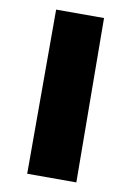

<svg xmlns="http://www.w3.org/2000/svg" viewBox="-77 -708 524 758"><g transform="rotate(10 184.5 -329.0)"><path d="M86 -658H278L283 0H86Z"/></g></svg>

Font: Ysabeau Heavy
Style: Regular
Weight: 800
Designer: Christian Thalmann (Catharsis Fonts)
Version: Version 0.003